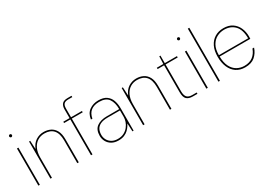

<svg xmlns="http://www.w3.org/2000/svg" viewBox="-0 -1482 3136 2256"><g transform="rotate(-30 1567.5 -354.0)"><path d="M84 -652Q77 -652 71 -658Q65 -664 65 -671Q65 -679 71 -684.5Q77 -690 84 -690Q92 -690 97.5 -684.5Q103 -679 103 -671Q103 -664 97.5 -658Q92 -652 84 -652ZM74 0V-504H94V0Z M238 0V-504H254L260 -390Q287 -455 335 -485.5Q383 -516 440 -516Q491 -516 532.5 -495.5Q574 -475 598 -430.5Q622 -386 622 -313V0H602V-308Q602 -404 560.5 -450Q519 -496 440 -496Q388 -496 347 -470.5Q306 -445 282 -395.5Q258 -346 258 -274V0Z M788 0V-486H703V-504H788V-623Q788 -668 809.5 -694Q831 -720 886 -720H939V-702H885Q844 -702 826 -684Q808 -666 808 -622V-504H956V-486H808V0Z M1158 12Q1104 12 1066.5 -10Q1029 -32 1009.5 -68Q990 -104 990 -145Q990 -229 1041.5 -266.5Q1093 -304 1179 -304H1346Q1346 -392 1309.5 -444Q1273 -496 1183 -496Q1114 -496 1071.5 -463.5Q1029 -431 1017 -364H997Q1008 -442 1060.5 -479Q1113 -516 1183 -516Q1252 -516 1292 -487.5Q1332 -459 1349 -412Q1366 -365 1366 -307V0H1350L1345 -110Q1338 -98 1325.5 -78Q1313 -58 1291.5 -37Q1270 -16 1237 -2Q1204 12 1158 12ZM1160 -8Q1208 -8 1243 -26.5Q1278 -45 1301 -74Q1324 -103 1335 -135.5Q1346 -168 1346 -197V-286H1180Q1115 -286 1078 -267Q1041 -248 1026.5 -216.5Q1012 -185 1012 -145Q1012 -109 1029.5 -77.5Q1047 -46 1080 -27Q1113 -8 1160 -8Z M1495 0V-504H1511L1517 -390Q1544 -455 1592 -485.5Q1640 -516 1697 -516Q1748 -516 1789.5 -495.5Q1831 -475 1855 -430.5Q1879 -386 1879 -313V0H1859V-308Q1859 -404 1817.5 -450Q1776 -496 1697 -496Q1645 -496 1604 -470.5Q1563 -445 1539 -395.5Q1515 -346 1515 -274V0Z M2170 0Q2116 0 2088 -26Q2060 -52 2060 -122V-486H1972V-504H2060L2064 -606H2080V-504H2245V-486H2080V-122Q2080 -67 2101.5 -42.5Q2123 -18 2173 -18H2232V0Z M2363 -652Q2356 -652 2350 -658Q2344 -664 2344 -671Q2344 -679 2350 -684.5Q2356 -690 2363 -690Q2371 -690 2376.5 -684.5Q2382 -679 2382 -671Q2382 -664 2376.5 -658Q2371 -652 2363 -652ZM2353 0V-504H2373V0Z M2517 0V-720H2537V0Z M2876 12Q2806 12 2756.5 -21.5Q2707 -55 2681 -115.5Q2655 -176 2655 -257Q2655 -340 2683.5 -397.5Q2712 -455 2762.5 -485.5Q2813 -516 2879 -516Q2952 -516 2999.5 -483.5Q3047 -451 3070.5 -398Q3094 -345 3094 -282Q3094 -272 3093.5 -265Q3093 -258 3093 -249H2677Q2678 -165 2705.5 -111.5Q2733 -58 2778 -33Q2823 -8 2876 -8Q2946 -8 2991 -42Q3036 -76 3058 -138H3080Q3058 -72 3009.5 -30Q2961 12 2876 12ZM2879 -496Q2827 -496 2781 -472.5Q2735 -449 2706 -398.5Q2677 -348 2677 -267H3074Q3074 -384 3020 -440Q2966 -496 2879 -496Z"/></g></svg>

Font: DM Sans Thin
Style: Regular
Weight: 100
Designer: Colophon Foundry, Jonny Pinhorn
Foundry: Colophon Foundry
Version: Version 4.004; ttfautohint (v1.8.4.7-5d5b)